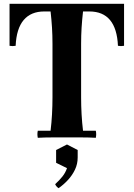

<svg xmlns="http://www.w3.org/2000/svg" viewBox="-20 -720 700 1006"><path d="M178 2Q174 -17 178 -35H245Q250 -76 252.5 -120.5Q255 -165 255 -210V-490Q255 -535 252.5 -575Q250 -615 245 -660H212Q142 -660 104 -615Q66 -570 62 -480Q46 -477 30 -480V-700H630V-480Q614 -477 598 -480Q594 -570 556.5 -615Q519 -660 448 -660H415Q410 -615 407.5 -575Q405 -535 405 -490V-210Q405 -165 407.5 -120.5Q410 -76 415 -35H482Q486 -17 482 2Q448 0 406.5 0Q365 0 330 0Q296 0 254.5 0Q213 0 178 2ZM331 37 387 66V105Q387 139 373 168.5Q359 198 336.5 222.5Q314 247 287 266Q281 262 276.5 257Q272 252 269 245Q291 225 307 205Q323 185 331 161L274 133V66Z"/></svg>

Font: Poltawski Nowy
Style: Bold
Weight: 700
Designer: Adam Pótawski, Mateusz Machalski, Borys Kosmynka, Ania Wieluska
Foundry: Capitalics.wtf
Version: Version 1.001;gftools[0.9.25]